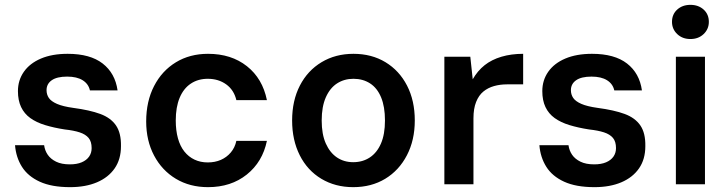

<svg xmlns="http://www.w3.org/2000/svg" viewBox="-20 -760 3002 792"><path d="M269 12Q193 12 144 -10.5Q95 -33 70.5 -72Q46 -111 42 -161H162Q165 -139 177 -121.5Q189 -104 211.5 -93Q234 -82 268 -82Q297 -82 317 -90.5Q337 -99 347.5 -114Q358 -129 358 -149Q358 -176 345.5 -191Q333 -206 308.5 -214Q284 -222 247 -226Q202 -233 166 -244Q130 -255 105 -273Q80 -291 67 -318.5Q54 -346 54 -384Q54 -429 78.5 -464Q103 -499 149 -518.5Q195 -538 259 -538Q352 -538 403.5 -498Q455 -458 465 -387H351Q345 -414 321 -429Q297 -444 257 -444Q215 -444 193.5 -429Q172 -414 172 -388Q172 -370 181.5 -356Q191 -342 215 -331.5Q239 -321 282 -315Q350 -306 393.5 -290Q437 -274 458.5 -242.5Q480 -211 479 -157Q479 -103 453 -65.5Q427 -28 380 -8Q333 12 269 12Z M838 12Q763 12 705.5 -22.5Q648 -57 615.5 -118.5Q583 -180 583 -259Q583 -342 615.5 -405Q648 -468 705.5 -503Q763 -538 838 -538Q934 -538 998.5 -487Q1063 -436 1081 -347H955Q945 -389 913 -412Q881 -435 837 -435Q797 -435 767 -415Q737 -395 721 -356.5Q705 -318 705 -263Q705 -222 714 -189.5Q723 -157 740.5 -135Q758 -113 782.5 -101.5Q807 -90 837 -90Q867 -90 891 -100.5Q915 -111 932 -131Q949 -151 955 -179H1081Q1063 -92 998 -40Q933 12 838 12Z M1437 12Q1363 12 1305.5 -22.5Q1248 -57 1216.5 -119.5Q1185 -182 1185 -263Q1185 -345 1217 -407Q1249 -469 1306.5 -503.5Q1364 -538 1438 -538Q1513 -538 1570 -503.5Q1627 -469 1659 -407Q1691 -345 1691 -263Q1691 -182 1658.5 -119.5Q1626 -57 1569 -22.5Q1512 12 1437 12ZM1437 -91Q1476 -91 1505.5 -110.5Q1535 -130 1551.5 -168Q1568 -206 1568 -263Q1568 -320 1552 -358.5Q1536 -397 1506.5 -416Q1477 -435 1438 -435Q1400 -435 1370.5 -416Q1341 -397 1324 -358.5Q1307 -320 1307 -263Q1307 -206 1324 -168Q1341 -130 1370 -110.5Q1399 -91 1437 -91Z M1813 0V-526H1920L1930 -433Q1950 -468 1979 -491Q2008 -514 2048.5 -526Q2089 -538 2138 -538V-412H2071Q2043 -412 2018 -405Q1993 -398 1974 -382.5Q1955 -367 1944 -339.5Q1933 -312 1933 -272V0Z M2432 12Q2356 12 2307 -10.5Q2258 -33 2233.5 -72Q2209 -111 2205 -161H2325Q2328 -139 2340 -121.5Q2352 -104 2374.5 -93Q2397 -82 2431 -82Q2460 -82 2480 -90.5Q2500 -99 2510.5 -114Q2521 -129 2521 -149Q2521 -176 2508.5 -191Q2496 -206 2471.5 -214Q2447 -222 2410 -226Q2365 -233 2329 -244Q2293 -255 2268 -273Q2243 -291 2230 -318.5Q2217 -346 2217 -384Q2217 -429 2241.5 -464Q2266 -499 2312 -518.5Q2358 -538 2422 -538Q2515 -538 2566.5 -498Q2618 -458 2628 -387H2514Q2508 -414 2484 -429Q2460 -444 2420 -444Q2378 -444 2356.5 -429Q2335 -414 2335 -388Q2335 -370 2344.5 -356Q2354 -342 2378 -331.5Q2402 -321 2445 -315Q2513 -306 2556.5 -290Q2600 -274 2621.5 -242.5Q2643 -211 2642 -157Q2642 -103 2616 -65.5Q2590 -28 2543 -8Q2496 12 2432 12Z M2768 0V-526H2888V0ZM2828 -599Q2795 -599 2773.5 -619.5Q2752 -640 2752 -670Q2752 -701 2773.5 -720.5Q2795 -740 2828 -740Q2861 -740 2882.5 -720.5Q2904 -701 2904 -670Q2904 -640 2882.5 -619.5Q2861 -599 2828 -599Z"/></svg>

Font: DM Sans 9pt
Style: Semibold
Weight: 600
Designer: Colophon Foundry, Jonny Pinhorn
Foundry: Colophon Foundry
Version: Version 4.004;gftools[0.9.30]